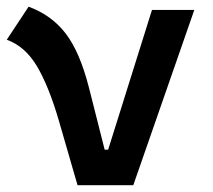

<svg xmlns="http://www.w3.org/2000/svg" viewBox="-22 -547 628 567"><path d="M207 0 151.9 -190.4Q122.1 -292.5 87.2 -351.3Q52.2 -410.2 -2 -429.7L62.5 -527.3Q130.9 -502 172.4 -447.5Q213.9 -393.1 240.7 -288.1L287.1 -105H297.4L426.8 -517.6H551.8L371.6 0Z"/></svg>

Font: Cascadia Mono NF SemiBold
Style: Regular
Weight: 600
Monospace: yes
Designer: Aaron Bell
Foundry: Saja Typeworks
Version: Version 2404.023; ttfautohint (v1.8.4)